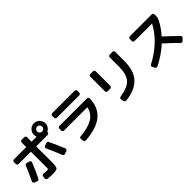

<svg xmlns="http://www.w3.org/2000/svg" viewBox="237 -2160 3526 3526"><g transform="rotate(-45 2000.0 -397.0)"><path d="M75.2 -75.2Q62.5 -80.1 57.1 -93.8Q51.8 -107.4 57.6 -120.1Q127.9 -264.6 185.5 -406.2Q191.4 -419.9 205.1 -425.3Q218.8 -430.7 233.4 -426.8L288.1 -409.2Q301.8 -404.3 308.1 -391.6Q314.5 -378.9 308.6 -366.2Q249 -215.8 177.7 -71.3Q170.9 -57.6 156.7 -51.8Q142.6 -45.9 128.9 -51.8ZM845.7 -47.9Q832 -43 817.9 -48.8Q803.7 -54.7 798.8 -68.4Q729.5 -238.3 670.9 -366.2Q665 -379.9 669.9 -393.1Q674.8 -406.2 689.5 -411.1L742.2 -431.6Q755.9 -436.5 770 -431.2Q784.2 -425.8 790 -413.1Q859.4 -265.6 921.9 -115.2Q927.7 -102.5 921.9 -88.4Q916 -74.2 902.3 -69.3ZM793.5 -653.8Q812.5 -634.8 839.4 -634.8Q866.2 -634.8 885.3 -653.8Q904.3 -672.9 904.3 -699.7Q904.3 -726.6 885.3 -745.6Q866.2 -764.6 839.4 -764.6Q812.5 -764.6 793.5 -745.6Q774.4 -726.6 774.4 -699.7Q774.4 -672.9 793.5 -653.8ZM989.3 -700.2Q989.3 -657.2 966.8 -621.1Q944.3 -585 906.2 -566.4Q902.3 -565.4 902.3 -558.6V-554.7Q902.3 -541 891.6 -530.3Q880.9 -519.5 867.2 -519.5H574.2Q569.3 -519.5 569.3 -514.6V-92.8Q569.3 6.8 544.9 31.7Q520.5 56.6 421.9 56.6Q375 56.6 297.9 48.8Q283.2 46.9 273.4 36.1Q263.7 25.4 264.6 9.8L268.6 -38.1Q270.5 -51.8 281.7 -61.5Q293 -71.3 306.6 -70.3Q358.4 -64.5 391.6 -64.5Q420.9 -64.5 425.8 -70.8Q430.7 -77.1 430.7 -111.3V-514.6Q430.7 -519.5 425.8 -519.5H111.3Q96.7 -519.5 86.4 -529.8Q76.2 -540 76.2 -554.7V-605.5Q76.2 -620.1 85.9 -629.9Q95.7 -639.6 111.3 -639.6H425.8Q430.7 -639.6 430.7 -644.5V-757.8Q430.7 -772.5 440.9 -782.7Q451.2 -793 465.8 -793H534.2Q548.8 -793 559.1 -783.2Q569.3 -773.4 569.3 -757.8V-644.5Q569.3 -639.6 574.2 -639.6H697.3Q701.2 -639.6 699.2 -644.5Q689.5 -668.9 689.5 -700.2Q689.5 -761.7 733.4 -805.7Q777.3 -849.6 839.4 -849.6Q901.4 -849.6 945.3 -805.7Q989.3 -761.7 989.3 -700.2Z M1134.8 -363.3Q1120.1 -363.3 1109.9 -373.5Q1099.6 -383.8 1099.6 -399.4V-448.2Q1099.6 -462.9 1109.9 -473.1Q1120.1 -483.4 1134.8 -483.4H1852.5Q1867.2 -483.4 1877.4 -472.7Q1887.7 -461.9 1887.7 -447.3Q1883.8 -221.7 1737.8 -97.7Q1591.8 26.4 1294.9 47.9Q1280.3 48.8 1268.1 39.6Q1255.9 30.3 1253.9 14.6L1246.1 -35.2Q1244.1 -48.8 1252.4 -60.1Q1260.7 -71.3 1275.4 -72.3Q1475.6 -86.9 1592.8 -155.3Q1710 -223.6 1741.2 -359.4Q1743.2 -363.3 1737.3 -363.3ZM1209 -743.2H1791Q1805.7 -743.2 1816.4 -732.9Q1827.1 -722.7 1827.1 -708V-659.2Q1827.1 -644.5 1816.4 -633.8Q1805.7 -623 1791 -623H1209Q1194.3 -623 1183.6 -633.3Q1172.9 -643.6 1172.9 -659.2V-708Q1172.9 -722.7 1183.6 -732.9Q1194.3 -743.2 1209 -743.2Z M2714.8 -756.8H2788.1Q2802.7 -756.8 2813 -746.6Q2823.2 -736.3 2823.2 -720.7V-483.4Q2823.2 -233.4 2705.6 -104.5Q2587.9 24.4 2335.9 55.7Q2321.3 57.6 2308.6 48.8Q2295.9 40 2293 25.4L2281.2 -28.3Q2278.3 -42 2286.6 -54.2Q2294.9 -66.4 2308.6 -68.4Q2517.6 -99.6 2598.6 -190.4Q2679.7 -281.2 2679.7 -480.5V-720.7Q2679.7 -735.4 2689.9 -746.1Q2700.2 -756.8 2714.8 -756.8ZM2211.9 -306.6Q2197.3 -306.6 2187 -316.9Q2176.8 -327.1 2176.8 -341.8V-720.7Q2176.8 -735.4 2187 -746.1Q2197.3 -756.8 2211.9 -756.8H2281.2Q2295.9 -756.8 2306.6 -746.6Q2317.4 -736.3 2317.4 -720.7V-341.8Q2317.4 -327.1 2306.6 -316.9Q2295.9 -306.6 2281.2 -306.6Z M3133.8 2 3108.4 -44.9Q3101.6 -57.6 3105.5 -71.3Q3109.4 -85 3122.1 -91.8Q3308.6 -189.5 3447.3 -320.3Q3585.9 -451.2 3667 -605.5Q3668.9 -610.4 3665 -610.4H3213.9Q3199.2 -610.4 3189 -620.1Q3178.7 -629.9 3178.7 -644.5V-698.2Q3178.7 -712.9 3189 -723.1Q3199.2 -733.4 3213.9 -733.4H3784.2Q3798.8 -733.4 3809.1 -723.1Q3819.3 -712.9 3819.3 -698.2V-644.5Q3819.3 -609.4 3803.7 -578.1Q3737.3 -442.4 3628.9 -320.3Q3625 -316.4 3628.9 -313.5Q3751 -203.1 3878.9 -77.1Q3889.6 -66.4 3889.6 -52.2Q3889.6 -38.1 3879.9 -27.3L3837.9 13.7Q3827.1 23.4 3813 23.9Q3798.8 24.4 3788.1 13.7Q3670.9 -104.5 3540 -221.7Q3536.1 -225.6 3532.2 -221.7Q3374 -78.1 3182.6 16.6Q3169.9 23.4 3155.3 19Q3140.6 14.6 3133.8 2Z"/></g></svg>

Font: Rounded-L Mgen+ 1m bold
Style: Bold
Weight: 700
Designer: [Source Han Sans]
Ryoko NISHIZUKA  (kana & ideographs); Paul D. Hunt (Latin, Greek & Cyrillic); Wenlong ZHANG  (bopomofo
Version: Version 1.059.20150602